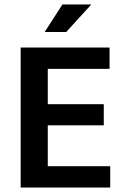

<svg xmlns="http://www.w3.org/2000/svg" viewBox="-20 -844 552 864"><path d="M73 -630H473V-534H195V-375H447V-280H195V-96H476V0H73ZM278 -700H181L261 -824H391Z"/></svg>

Font: Mukta Mahee SemiBold
Style: Regular
Weight: 600
Designer: Shuchita Grover, Noopur Datye, Girish Dalvi, Yashodeep Gholap
Foundry: Ek Type
Version: Version 2.538;PS 1.000;hotconv 16.6.51;makeotf.lib2.5.65220;